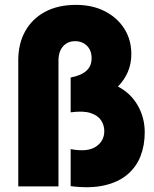

<svg xmlns="http://www.w3.org/2000/svg" viewBox="-20 -765 634 788"><path d="M408 -227Q408 -227 408 -227Q408 -227 408 -227Q408 -251 395 -271Q382 -291 352 -301Q322 -311 270 -304Q270 -339 270 -375.5Q270 -412 270 -447Q313 -455 334.5 -474.5Q356 -494 356 -526Q356 -558 337 -577Q318 -596 288 -596Q258 -596 239 -575Q220 -554 220 -516Q220 -389 220 -258.5Q220 -128 220 0Q180 0 138 0Q96 0 55 0Q55 -128 55 -259Q55 -390 55 -518Q55 -586 83.5 -637Q112 -688 165 -716.5Q218 -745 292 -745Q359 -745 410 -719Q461 -693 490 -647.5Q519 -602 519 -543Q519 -503 504.5 -469.5Q490 -436 464 -410Q517 -382 545.5 -332Q574 -282 574 -222Q574 -168 556.5 -123.5Q539 -79 502 -48Q465 -17 407.5 -4Q350 9 270 -1Q270 -39 270 -77.5Q270 -116 270 -153Q339 -140 373.5 -163Q408 -186 408 -227Z"/></svg>

Font: Tilt Warp
Style: Regular
Weight: 400
Designer: Andy Clymer
Foundry: Andy Clymer
Version: Version 1.000